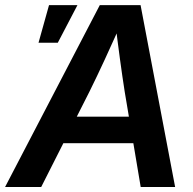

<svg xmlns="http://www.w3.org/2000/svg" viewBox="-53 -748 773 768"><path d="M-32.7 0 346.2 -727.5H509.3L647.5 0H509.8L445.8 -381.3Q436.5 -440.9 427 -510.5Q417.5 -580.1 406.2 -673.3H440.4Q398.9 -581.1 366.7 -511.2Q334.5 -441.4 304.7 -381.3L111.8 0ZM148.9 -175.3 166.5 -281.2H541.5L523.9 -175.3ZM101.1 -577.1 143.1 -727.5H256.8L178.2 -577.1Z"/></svg>

Font: Inter 28pt SemiBold
Style: Italic
Weight: 600
Italic angle: -9.3988°
Designer: Rasmus Andersson
Foundry: rsms
Version: Version 4.001;git-66647c0bb